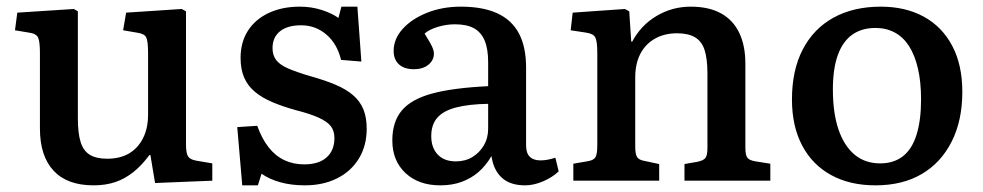

<svg xmlns="http://www.w3.org/2000/svg" viewBox="-20 -543 2955 577"><path d="M261 14Q182 14 141 -30Q100 -74 100 -157V-384Q100 -418 94.5 -430Q89 -442 67 -445L25 -452L32 -505L202 -516L214 -509V-187Q214 -142 222.5 -115.5Q231 -89 250.5 -77.5Q270 -66 302 -66Q341 -66 368 -82Q395 -98 410 -128Q425 -158 425 -199V-384Q425 -419 419.5 -430.5Q414 -442 391 -445L350 -452L359 -505L526 -516L539 -509V-108Q539 -82 545.5 -72.5Q552 -63 571 -60L618 -52V0L446 7L432 -77H429Q406 -46 381 -26Q356 -6 327 4Q298 14 261 14Z M708 14 693 -161 753 -165Q767 -126 787.5 -100Q808 -74 835 -61.5Q862 -49 894 -49Q938 -49 961.5 -70Q985 -91 985 -128Q985 -150 974 -164Q963 -178 937.5 -189.5Q912 -201 869 -212Q829 -223 797.5 -236.5Q766 -250 745 -268Q724 -286 713.5 -310.5Q703 -335 703 -369Q703 -416 725 -450.5Q747 -485 787.5 -504Q828 -523 881 -523Q916 -523 947 -513Q978 -503 997 -489L1006 -523H1054L1066 -358L1005 -363Q993 -412 960.5 -439.5Q928 -467 885 -467Q844 -467 821.5 -449Q799 -431 799 -398Q799 -377 810 -362.5Q821 -348 846.5 -337Q872 -326 913 -314Q956 -302 988 -288.5Q1020 -275 1041 -257Q1062 -239 1072 -214.5Q1082 -190 1082 -156Q1082 -105 1058.5 -66.5Q1035 -28 993 -7Q951 14 896 14Q855 14 821.5 4.5Q788 -5 766 -21L755 14Z M1303 14Q1238 14 1198.5 -23Q1159 -60 1159 -121Q1159 -177 1187.5 -211Q1216 -245 1279 -262Q1342 -279 1447 -284V-356Q1447 -396 1436.5 -421Q1426 -446 1404.5 -458Q1383 -470 1347 -470Q1321 -470 1295 -462Q1269 -454 1256 -442Q1266 -426 1272.5 -414.5Q1279 -403 1281.5 -395.5Q1284 -388 1284 -382Q1284 -362 1267.5 -348.5Q1251 -335 1224 -335Q1195 -335 1179 -349.5Q1163 -364 1163 -390Q1163 -426 1190 -456Q1217 -486 1263 -504.5Q1309 -523 1365 -523Q1431 -523 1474.5 -503Q1518 -483 1539.5 -442.5Q1561 -402 1561 -340V-106Q1561 -83 1572 -72Q1583 -61 1604 -61Q1615 -61 1625.5 -63Q1636 -65 1649 -69L1659 -28Q1640 -10 1612 2Q1584 14 1558 14Q1513 14 1488 -9Q1463 -32 1457 -74Q1440 -45 1418 -26Q1396 -7 1367.5 3.5Q1339 14 1303 14ZM1350 -58Q1378 -58 1399.5 -71Q1421 -84 1434 -106Q1447 -128 1447 -156V-231Q1389 -230 1350.5 -220Q1312 -210 1294 -189Q1276 -168 1276 -134Q1276 -99 1295.5 -78.5Q1315 -58 1350 -58Z M1703 0V-51L1749 -59Q1765 -62 1770 -71.5Q1775 -81 1775 -107V-384Q1775 -419 1769 -430.5Q1763 -442 1741 -445L1695 -452L1701 -505L1858 -516L1871 -509L1877 -418H1880Q1906 -467 1953 -495Q2000 -523 2056 -523Q2110 -523 2146.5 -503Q2183 -483 2201.5 -444.5Q2220 -406 2220 -352V-99Q2220 -77 2226 -69Q2232 -61 2251 -58L2295 -51V0H2037V-50L2077 -57Q2095 -61 2100.5 -69Q2106 -77 2106 -99V-322Q2106 -366 2097.5 -392.5Q2089 -419 2068.5 -431Q2048 -443 2015 -443Q1977 -443 1948.5 -427Q1920 -411 1904.5 -381.5Q1889 -352 1889 -310V-103Q1889 -81 1894 -72Q1899 -63 1914 -60L1961 -50V0Z M2611 14Q2534 14 2477.5 -17Q2421 -48 2390.5 -106Q2360 -164 2360 -244Q2360 -332 2392.5 -394.5Q2425 -457 2485 -490Q2545 -523 2627 -523Q2701 -523 2756 -493Q2811 -463 2841.5 -405.5Q2872 -348 2872 -267Q2872 -181 2840 -117.5Q2808 -54 2750 -20Q2692 14 2611 14ZM2625 -52Q2666 -52 2693.5 -73.5Q2721 -95 2734.5 -138.5Q2748 -182 2748 -244Q2748 -297 2738.5 -337.5Q2729 -378 2711.5 -405Q2694 -432 2668.5 -445.5Q2643 -459 2611 -459Q2570 -459 2541.5 -439Q2513 -419 2498 -378Q2483 -337 2483 -274Q2483 -203 2500 -153.5Q2517 -104 2548.5 -78Q2580 -52 2625 -52Z"/></svg>

Font: Literata 18pt Medium
Style: Regular
Weight: 500
Designer: Latin by Veronika Burian and Jose Scaglione. Greek by Irene Vlachou. Cyrillic by Vera Evstafieva.
Foundry: TypeTogether
Version: Version 3.103;gftools[0.9.29]